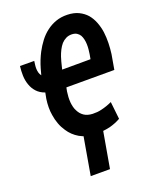

<svg xmlns="http://www.w3.org/2000/svg" viewBox="-172 -817 931 1152"><g transform="rotate(-20 293.5 -241.0)"><path d="M314.9 10.7Q338.4 11.2 362.8 8.8Q387.2 6.3 410.2 1Q428.7 -3.9 446.5 -11Q464.4 -18.1 480.5 -27.3L468.3 -138.7Q451.7 -130.9 434.1 -124.8Q416.5 -118.7 398.9 -114.7Q385.3 -111.3 371.1 -110.1Q356.9 -108.9 342.3 -109.4Q309.1 -110.8 288.1 -125.2Q267.1 -139.6 255.9 -162.6Q249 -174.8 245.4 -189.2Q241.7 -203.6 240.2 -219.2Q238.8 -235.8 239.7 -253.4Q240.7 -271 243.2 -288.1L248 -312.5H554.2L570.8 -407.7Q575.2 -440.4 576.2 -476.1Q577.1 -511.7 572.8 -546.4Q567.9 -580.6 555.9 -611.6Q543.9 -642.6 523.9 -666.5Q503.4 -689.9 473.1 -704.6Q442.9 -719.2 401.4 -720.2Q361.8 -721.2 328.6 -709.5Q295.4 -697.8 268.1 -676.8Q240.2 -655.8 218.5 -627.2Q196.8 -598.6 179.7 -566.4Q168 -543.9 158.4 -519.8Q148.9 -495.6 142.1 -471.7L131.3 -432.1Q123.5 -442.4 120.4 -453.9Q117.2 -465.3 116.7 -478Q116.2 -490.7 117.9 -503.2Q119.6 -515.6 121.1 -527.8L30.3 -528.3Q26.4 -498 27.3 -467Q28.3 -436 38.1 -408.7Q47.4 -381.3 66.9 -359.9Q86.4 -338.4 118.7 -327.1L111.3 -289.1Q107.4 -262.7 107.2 -236.3Q106.9 -210 111.3 -185.1Q115.7 -155.3 126 -127.7Q136.2 -100.1 152.3 -76.7Q177.2 -38.1 217.8 -14.4Q258.3 9.3 314.9 10.7ZM260.7 -421.4 265.6 -441.4Q268.6 -454.1 272.5 -468.8Q276.4 -483.4 281.2 -498Q288.1 -518.1 297.6 -536.6Q307.1 -555.2 319.8 -570.3Q333 -584.5 349.6 -592.8Q366.2 -601.1 387.2 -600.6Q406.2 -600.1 418.5 -592.3Q430.7 -584.5 438 -572.8Q444.8 -560.5 448.2 -545.2Q451.7 -529.8 452.1 -513.2Q452.6 -497.1 450.9 -481Q449.2 -464.8 447.3 -452.1L441.9 -421.9ZM326.2 237.8 373 -29.8H249.5L203.1 237.8Z"/></g></svg>

Font: Roboto Mono SemiBold
Style: Italic
Weight: 600
Italic angle: -10°
Monospace: yes
Designer: Google
Version: Version 3.000